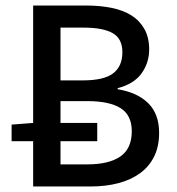

<svg xmlns="http://www.w3.org/2000/svg" viewBox="-20 -675 640 695"><path d="M100 0V-164H22V-224L100 -230V-655H292Q342 -655 384 -646.5Q426 -638 456 -619Q486 -600 503 -569.5Q520 -539 520 -496Q520 -448 492.5 -409.5Q465 -371 406 -356V-352Q478 -340 517 -301Q556 -262 556 -194Q556 -145 538 -108.5Q520 -72 487 -48Q454 -24 408.5 -12Q363 0 308 0ZM199 -80H296Q374 -80 415.5 -108.5Q457 -137 457 -200Q457 -258 416.5 -283.5Q376 -309 296 -309H199V-230H332V-164H199ZM199 -384H280Q356 -384 389.5 -409.5Q423 -435 423 -486Q423 -535 388 -555Q353 -575 283 -575H199Z"/></svg>

Font: SauceCodePro Nerd Font Mono
Style: Regular
Weight: 500
Monospace: yes
Designer: Paul D. Hunt, Teo Tuominen
Foundry: Adobe Systems Incorporated
Version: Version 2.030;PS 1.000;hotconv 16.6.51;makeotf.lib2.5.65220;